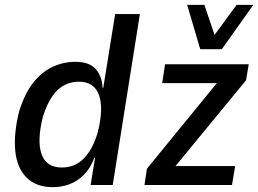

<svg xmlns="http://www.w3.org/2000/svg" viewBox="-20 -763 1065 792"><path d="M198 9Q129 9 89.5 -30.5Q50 -70 43 -140.5Q36 -211 59 -304Q82 -378 117.5 -422.5Q153 -467 197.5 -487.5Q242 -508 291 -508Q348 -508 374.5 -478.5Q401 -449 403 -401H406L455 -705H557L445 0H354L372 -112H369Q353 -69 326 -42Q299 -15 266.5 -3Q234 9 198 9ZM235 -72Q267 -72 294 -85.5Q321 -99 344 -131Q367 -163 383 -216Q408 -315 388.5 -370.5Q369 -426 305 -426Q275 -426 247 -412.5Q219 -399 196.5 -367Q174 -335 157 -282Q132 -182 151.5 -127Q171 -72 235 -72ZM576 0 586 -67 898 -449 888 -420H649L661 -498H1006L995 -432L681 -50L692 -78H950L937 0ZM806 -560 752 -743H823L865 -619L956 -743H1025L895 -560Z"/></svg>

Font: Nunito Sans 7pt Condensed SemiBold
Style: Italic
Weight: 600
Width: 3
Italic angle: -9°
Designer: Vernon Adams
Foundry: Vernon Adams
Version: Version 3.101;gftools[0.9.27]